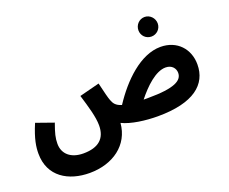

<svg xmlns="http://www.w3.org/2000/svg" viewBox="-144 -936 1669 1402"><g transform="rotate(-20 691.0 -235.0)"><path d="M1095 -550C1136 -550 1170 -583 1170 -625C1170 -667 1136 -702 1095 -702C1053 -702 1020 -667 1020 -625C1020 -583 1053 -550 1095 -550ZM331 232C512 232 652 132 666 -35C735 -1 846 13 940 13C1219 13 1340 -90 1340 -245C1340 -365 1258 -457 1129 -457C973 -457 823 -310 721 -154C676 -168 662 -189 651 -219C643 -239 632 -283 614 -360L458 -320C487 -224 513 -138 513 -72C513 28 456 82 336 82C240 82 181 31 181 -49C181 -94 190 -129 216 -201L80 -249C34 -141 26 -79 26 -29C26 151 168 232 331 232ZM1113 -303C1163 -303 1187 -268 1187 -235C1187 -176 1126 -137 918 -137C905 -137 894 -137 883 -137C948 -219 1035 -303 1113 -303Z"/></g></svg>

Font: Noto Sans Arabic UI SmCn XBd
Style: Regular
Weight: 800
Width: 4
Designer: Monotype Design Team, Nadine Chahine and Nizar Qandah
Foundry: Monotype Imaging Inc.
Version: Version 2.010